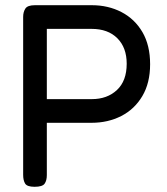

<svg xmlns="http://www.w3.org/2000/svg" viewBox="-20 -708 641 738"><path d="M113 10Q84 10 76.5 -2.5Q69 -15 69 -36V-643Q69 -662 77.5 -675Q86 -688 114 -688H333Q396 -688 447 -661.5Q498 -635 527.5 -584.5Q557 -534 557 -461Q557 -389 527 -338.5Q497 -288 446 -262Q395 -236 332 -236H160V-35Q160 -14 151.5 -2Q143 10 113 10ZM160 -327H333Q392 -327 429.5 -362Q467 -397 467 -463Q467 -525 431 -561Q395 -597 332 -597H160Z"/></svg>

Font: Fredoka
Style: Regular
Weight: 400
Designer: Ben Nathan
Foundry: Milena B. Brandão, Ben Nathan
Version: Version 2.001